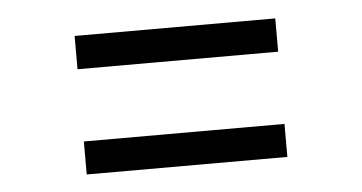

<svg xmlns="http://www.w3.org/2000/svg" viewBox="-31 -375 624 331"><g transform="rotate(-5 281.0 -209.0)"><path d="M454.6 -328.6V-271H107.4V-328.6ZM454.6 -146V-88.9H107.4V-146Z"/></g></svg>

Font: Rokkitt
Style: Regular
Weight: 400
Version: Version 1.2; ttfautohint (v1.5) -l 7 -r 28 -G 50 -x 13 -D la